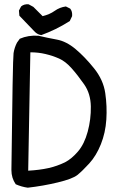

<svg xmlns="http://www.w3.org/2000/svg" viewBox="-20 -854 540 892"><path d="M109 18Q80 14 53 2Q33 -27 33 -64Q39 -581 43 -607Q47 -633 59 -656L72 -674Q111 -691 158 -688Q201 -678 244.5 -670Q288 -662 331 -626Q374 -590 417 -536.5Q460 -483 469 -421.5Q478 -360 474 -298.5Q470 -237 448.5 -183.5Q427 -130 394.5 -94.5Q362 -59 339.5 -41Q317 -23 248.5 -6.5Q180 10 109 18ZM282 -100Q313 -116 342.5 -150.5Q372 -185 387.5 -242.5Q403 -300 402 -359.5Q401 -419 371 -462Q341 -505 312.5 -537Q284 -569 254.5 -582Q225 -595 191.5 -603Q158 -611 121 -611L111 -61Q164 -64 204.5 -73Q245 -82 282 -100ZM172 -691Q156 -693 143 -705L70 -781L68 -805L78 -824Q92 -836 113 -834L135 -822L178 -779Q211 -787 234 -803.5Q257 -820 286 -824L306 -814Q317 -801 315 -779L304 -756Q269 -734 237 -718.5Q205 -703 172 -691Z"/></svg>

Font: Kosefont JP
Style: Regular
Weight: 400
Designer: Nozomi Seto 瀬戸のぞみ
Version: Version 3.00;June 19, 2020